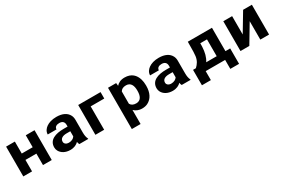

<svg xmlns="http://www.w3.org/2000/svg" viewBox="89 -1640 4320 2945"><g transform="rotate(-30 2248.5 -167.5)"><path d="M574.8 0V-528H419.7V-316H226.1V-528H71V0H226.1V-203H419.7V0Z M1197.9 -128V-352C1197.9 -382.7 1192 -409.7 1180.3 -433C1146.2 -500.8 1072.5 -538 964.7 -538C888.6 -538 826.7 -518.5 784.3 -488C748.6 -462.2 717.2 -423.1 717.2 -370H872.3C872.3 -411.9 907.5 -434 955.9 -434C1014 -434 1041.7 -404.3 1041.7 -353V-323H972.4C825.3 -323 704 -279.4 704 -148C704 -125.3 709.1 -104.3 719.4 -85C748.8 -29.6 812.6 10 902 10C969.9 10 1017 -14.5 1048.3 -47C1051.2 -28.3 1056.4 -12.7 1063.7 0H1221V-8C1204.7 -40.6 1197.9 -78.8 1197.9 -128ZM859.1 -159C859.1 -217.5 911.3 -240 977.9 -240H1041.7V-149C1023.9 -119.9 986 -98 936.1 -98C893 -98 859.1 -121.6 859.1 -159Z M1744 -414V-528H1348V0H1503.1V-414Z M2025.6 -477 2020.1 -528H1876V203H2031.1V-46C2063.8 -13.8 2108.5 10 2174.1 10C2210.8 10 2243 3.2 2270.9 -10.5C2355 -51.8 2399.6 -141.5 2399.6 -259V-270C2399.6 -310 2394.6 -346.5 2384.8 -379.5C2358 -468.6 2295.2 -538 2173 -538C2102.8 -538 2058.6 -513.2 2025.6 -477ZM2133.4 -104C2080.5 -104 2048.7 -124 2031.1 -156V-373C2049.8 -404.3 2079.8 -423 2132.3 -423C2218.7 -423 2244.5 -349.4 2244.5 -270V-259C2244.5 -179.5 2220.2 -104 2133.4 -104Z M3010.9 -128V-352C3010.9 -382.7 3005 -409.7 2993.3 -433C2959.2 -500.8 2885.5 -538 2777.7 -538C2701.6 -538 2639.7 -518.5 2597.3 -488C2561.6 -462.2 2530.2 -423.1 2530.2 -370H2685.3C2685.3 -411.9 2720.5 -434 2768.9 -434C2827 -434 2854.7 -404.3 2854.7 -353V-323H2785.4C2638.3 -323 2517 -279.4 2517 -148C2517 -125.3 2522.1 -104.3 2532.4 -85C2561.8 -29.6 2625.6 10 2715 10C2782.9 10 2830 -14.5 2861.3 -47C2864.2 -28.3 2869.4 -12.7 2876.7 0H3034V-8C3017.7 -40.6 3010.9 -78.8 3010.9 -128ZM2672.1 -159C2672.1 -217.5 2724.3 -240 2790.9 -240H2854.7V-149C2836.9 -119.9 2799 -98 2749.1 -98C2706 -98 2672.1 -121.6 2672.1 -159Z M3193.6 -114H3143V159H3301.4V0H3645.7V159H3800.8V-114H3717.2V-528H3289.3L3287.1 -353C3286.4 -324.3 3284.5 -299.2 3281.6 -277.5C3271.6 -203.5 3240 -157.8 3193.6 -114ZM3442.2 -353 3443.3 -412H3562.1V-114H3376.2C3416.8 -174.5 3438.1 -254.5 3442.2 -353Z M4268.9 -528 4074.2 -203V-528H3918V0H4074.2L4268.9 -326V0H4424V-528Z"/></g></svg>

Font: Asimov
Style: Wid
Weight: 500
Designer: Google
Version: Version 2.000980; 2014